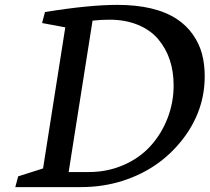

<svg xmlns="http://www.w3.org/2000/svg" viewBox="-20 -764 856 784"><path d="M260.3 -61.5H343.3Q418.5 -61.5 484.4 -90.1Q550.3 -118.7 595.2 -168.5Q639.6 -217.8 664.3 -281.7Q689 -345.7 689 -415Q689 -529.3 626 -604Q594.2 -641.6 543 -662.6Q491.7 -683.6 427.2 -683.6Q391.6 -683.6 357.9 -679.7ZM701.7 -686.5Q741.2 -660.6 767.6 -623Q793.9 -585.4 805.2 -542.5Q815.9 -501.5 815.9 -452.1Q815.9 -311.5 725.6 -194.8Q630.9 -73.2 480 -25.4Q400.4 0 310.1 0H42.5L54.2 -43.9L155.8 -76.2L246.6 -652.3L151.9 -669.9L163.6 -714.8Q343.8 -744.1 458.5 -744.1Q613.8 -744.1 701.7 -686.5Z"/></svg>

Font: Neuton
Style: Italic
Weight: 400
Italic angle: -9°
Designer: Brian M Zick
Version: Version 1.32